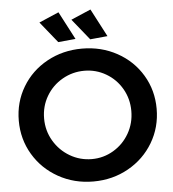

<svg xmlns="http://www.w3.org/2000/svg" viewBox="-60 -970 930 1035"><g transform="rotate(-5 404.5 -452.5)"><path d="M777 -351Q777 -251 728 -168.5Q679 -86 593.5 -38Q508 10 404 10Q300 10 214.5 -38Q129 -86 80 -168.5Q31 -251 31 -351Q31 -451 80 -533Q129 -615 214.5 -662Q300 -709 404 -709Q508 -709 593.5 -662Q679 -615 728 -533Q777 -451 777 -351ZM168 -351Q168 -285 200.5 -230Q233 -175 287.5 -143Q342 -111 406 -111Q469 -111 523 -143Q577 -175 608.5 -230Q640 -285 640 -351Q640 -417 608.5 -471.5Q577 -526 523 -557.5Q469 -589 406 -589Q342 -589 287 -557.5Q232 -526 200 -471.5Q168 -417 168 -351ZM295 -915 374 -764 280 -755 188 -869ZM468 -915 547 -764 453 -755 361 -869Z"/></g></svg>

Font: Montserrat Medium
Style: Regular
Weight: 500
Designer: Julieta Ulanovsky
Foundry: Julieta Ulanovsky
Version: Version 6.001